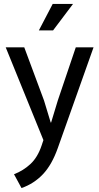

<svg xmlns="http://www.w3.org/2000/svg" viewBox="-20 -710 501 973"><path d="M9 -470H103L203 -201L237 -89H239L273 -201L364 -470H454L273 40Q243 125 197.5 173Q152 221 89 243L51 173Q98 155 134.5 121Q171 87 191 27L200 0ZM249 -556H177L247 -690H350Z"/></svg>

Font: Mukta
Style: Regular
Weight: 400
Designer: Girish Dalvi and Yashodeep Gholap
Foundry: Ek Type
Version: Version 2.538;PS 1.001;hotconv 16.6.51;makeotf.lib2.5.65220;